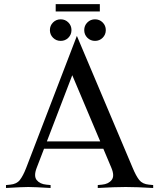

<svg xmlns="http://www.w3.org/2000/svg" viewBox="-20 -936 792 956"><path d="M466.8 0V-14.6L487.8 -16.6Q520 -19.5 535.6 -39.6Q551.8 -59.1 534.7 -100.1L494.6 -195.3H199.2L162.6 -100.1Q147 -59.6 162.6 -39.6Q178.7 -19.5 210.9 -16.6L231.9 -14.6V0Q150.4 -4.9 121.1 -4.9Q91.3 -4.9 9.8 0V-14.6L30.8 -16.6Q63 -19.5 78.6 -39.6Q94.7 -59.6 110.4 -100.1L362.8 -757.3L640.6 -100.1Q657.2 -60.1 673.3 -39.6Q689.5 -19.5 721.7 -16.6L742.7 -14.6V0Q661.1 -4.9 606 -4.9Q551.3 -4.9 466.8 0ZM479 -231.9 339.8 -561.5 213.4 -231.9ZM244.1 -748Q228.5 -763.7 228.5 -786.1Q228.5 -808.6 244.1 -824.2Q259.8 -839.8 282.2 -839.8Q304.7 -839.8 320.3 -824.2Q335.9 -808.6 335.9 -786.1Q335.9 -763.7 320.3 -748Q304.7 -732.4 282.2 -732.4Q259.8 -732.4 244.1 -748ZM415 -748Q399.4 -763.7 399.4 -786.1Q399.4 -808.6 415 -824.2Q430.7 -839.8 453.1 -839.8Q475.6 -839.8 491.2 -824.2Q506.8 -808.6 506.8 -786.1Q506.8 -763.7 491.2 -748Q475.6 -732.4 453.1 -732.4Q430.7 -732.4 415 -748ZM477.1 -915.5V-878.9H257.3V-915.5Z"/></svg>

Font: Flanker
Style: Regular
Weight: 400
Designer: Flanker
Foundry: Flanker
Version: Version 2.027